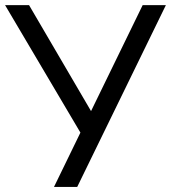

<svg xmlns="http://www.w3.org/2000/svg" viewBox="-22 -739 676 759"><path d="M191.4 0 295.9 -214.8 -2 -718.8H92.8L337.9 -299.8L542 -718.8H633.8L283.2 0Z"/></svg>

Font: Min Sans
Style: Regular
Weight: 400
Designer: Jinseong-Kim, NotoSansCJK, Nunito
Foundry: Jinseong-Kim
Version: Version 1.400;Glyphs 3.1.2 (3151)